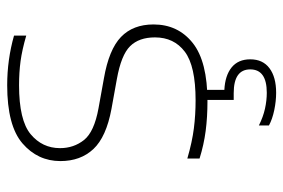

<svg xmlns="http://www.w3.org/2000/svg" viewBox="-147 -441 788 534"><g transform="rotate(-90 247.0 -174.0)"><path d="M232 9Q188 9 149.8 4Q111.5 -1 73 -13V-47Q119.5 -33.5 157 -28.8Q194.5 -24 235 -24Q330.5 -24 370.2 -54Q410 -84 410 -137Q410 -181.5 385.5 -206.2Q361 -231 294 -243L211 -258Q133 -272.5 99.5 -308.2Q66 -344 66 -400Q66 -463 115.2 -505.5Q164.5 -548 277 -548Q348 -548 415 -529V-495Q375.5 -506.5 344 -510.8Q312.5 -515 277 -515Q179.5 -515 140.8 -482.8Q102 -450.5 102 -401Q102 -363 124.5 -334.5Q147 -306 213 -294L296 -279Q376.5 -265 411.2 -231.5Q446 -198 446 -141Q446 -73 394.5 -32Q343 9 232 9ZM256 200Q233 200 207.8 194.8Q182.5 189.5 165 180V152Q189 164 211.8 169Q234.5 174 256 174Q321 174 321 128Q321 82 255 82H236V-10H264V56Q304 58 326.5 76.2Q349 94.5 349 128Q349 163 324.2 181.5Q299.5 200 256 200Z"/></g></svg>

Font: Encode Sans Expanded Expanded Thin
Style: Regular
Weight: 100
Width: 7
Designer: Multiple Designers
Foundry: Impallari Type
Version: Version 3.000; ttfautohint (v1.8.3) -l 8 -r 50 -G 200 -x 14 